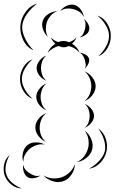

<svg xmlns="http://www.w3.org/2000/svg" viewBox="-184 -797 634 1064"><path d="M2 -518Q-36 -535 -55 -574Q-74 -613 -71 -654Q-68 -695 -42.5 -730.5Q-17 -766 22 -777Q-11 -753 -34.5 -719.5Q-58 -686 -61 -653Q-63 -621 -45 -584Q-27 -547 2 -518ZM149 -735Q161 -753 183.5 -764Q206 -775 227 -770Q248 -765 263 -745Q278 -725 280 -703Q271 -722 254.5 -732.5Q238 -743 221 -747Q205 -751 185.5 -749.5Q166 -748 149 -735ZM81 -593Q63 -609 54 -635.5Q45 -662 54 -684Q62 -706 86 -720.5Q110 -735 134 -735Q111 -727 97 -710.5Q83 -694 76 -676Q70 -658 70 -636Q70 -614 81 -593ZM355 -711Q389 -700 409.5 -667.5Q430 -635 430 -600Q431 -564 412 -531Q393 -498 360 -485Q387 -509 404 -540Q421 -571 420 -600Q420 -628 401.5 -658.5Q383 -689 355 -711ZM280 -692Q294 -683 304 -665Q314 -647 310 -631Q307 -615 289.5 -603.5Q272 -592 256 -590Q271 -597 277.5 -610.5Q284 -624 287 -636Q290 -649 290 -664Q290 -679 280 -692ZM80 -504Q92 -535 123 -555Q105 -570 98 -590Q107 -580 117.5 -573.5Q128 -567 139 -564Q154 -570 168 -570Q183 -570 199 -563Q210 -567 221 -573.5Q232 -580 240 -590Q233 -570 215 -555Q246 -536 257 -505Q244 -520 228.5 -529Q213 -538 196 -542Q183 -535 169 -535Q156 -535 142 -542Q125 -538 109 -528.5Q93 -519 80 -504ZM257 -505Q272 -504 288 -495.5Q304 -487 309 -473Q313 -459 305 -442.5Q297 -426 285 -417Q293 -429 291 -442Q289 -455 286 -466Q282 -477 276 -488Q270 -499 257 -505ZM73 -350Q52 -357 35.5 -377Q19 -397 19 -419Q19 -441 35.5 -461.5Q52 -482 73 -489Q56 -475 49.5 -456Q43 -437 43 -419Q43 -402 49.5 -383Q56 -364 73 -350ZM-2 -249Q-35 -261 -54 -292.5Q-73 -324 -73 -359Q-73 -394 -54 -425.5Q-35 -457 -2 -469Q-29 -447 -46 -417Q-63 -387 -63 -359Q-63 -331 -46 -301Q-29 -271 -2 -249ZM285 -401Q309 -392 327.5 -368.5Q346 -345 346 -319Q346 -293 327.5 -269.5Q309 -246 285 -237Q305 -254 313.5 -276Q322 -298 322 -319Q322 -340 313.5 -362Q305 -384 285 -401ZM73 -186Q51 -194 34 -215.5Q17 -237 17 -260Q17 -283 34 -304.5Q51 -326 73 -334Q55 -319 48 -299Q41 -279 41 -260Q41 -241 48 -221Q55 -201 73 -186ZM285 -221Q305 -214 321 -195Q337 -176 337 -155Q337 -134 321 -115Q305 -96 285 -89Q301 -102 307 -120Q313 -138 313 -155Q313 -172 307 -190Q301 -208 285 -221ZM70 -11Q47 -20 29 -43.5Q11 -67 12 -92Q12 -117 30.5 -139.5Q49 -162 73 -170Q53 -155 44.5 -133Q36 -111 36 -91Q35 -71 43 -49Q51 -27 70 -11ZM360 -85Q390 -65 402 -28.5Q414 8 406 43Q398 78 371.5 105.5Q345 133 309 138Q341 121 365.5 94.5Q390 68 397 40Q403 12 392.5 -22Q382 -56 360 -85ZM285 -73Q308 -57 321 -27.5Q334 2 327 30Q321 57 295.5 77.5Q270 98 242 101Q268 89 283.5 67.5Q299 46 304 24Q310 2 306 -24Q302 -50 285 -73ZM-55 101Q-63 78 -57 50.5Q-51 23 -32 7Q-13 -8 15 -8Q43 -8 64 4Q40 0 19 7Q-2 14 -17 26Q-32 38 -43.5 57Q-55 76 -55 101ZM-64 247Q-95 247 -121 226Q-147 205 -158 176Q-168 146 -161 113.5Q-154 81 -130 62Q-146 88 -151.5 118.5Q-157 149 -148 172Q-140 196 -116.5 216Q-93 236 -64 247ZM231 113Q231 142 212.5 170Q194 198 167 207Q139 217 107.5 207Q76 197 57 175Q82 190 109.5 191.5Q137 193 159 185Q181 177 201 158.5Q221 140 231 113ZM41 175Q27 186 5.5 190Q-16 194 -31 185Q-46 175 -52.5 154.5Q-59 134 -55 116Q-52 134 -41 145.5Q-30 157 -18 164Q-6 172 9 176.5Q24 181 41 175Z"/></svg>

Font: Rubik Puddles
Style: Regular
Weight: 400
Designer: Hubert and Fischer, NaN
Foundry: Hubert and Fischer, NaN
Version: Version 2.200